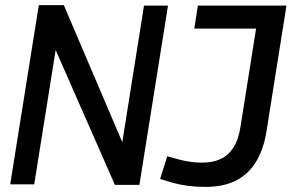

<svg xmlns="http://www.w3.org/2000/svg" viewBox="-20 -722 1142 752"><path d="M20 0 132 -702H230L459 -165L544 -700H638L526 2H430L198 -526L114 0ZM607 -21 635 -110Q657 -104 678.5 -98Q700 -92 723.5 -88.5Q747 -85 772 -85Q812 -85 842.5 -98.5Q873 -112 893.5 -143Q914 -174 922 -226L983 -610H741L755 -700H1102L1023 -203Q1011 -133 981 -85.5Q951 -38 902.5 -14Q854 10 785 10Q749 10 717.5 6Q686 2 659 -5.5Q632 -13 607 -21Z"/></svg>

Font: Georama ExtraCondensed Thin Medium
Style: Italic
Weight: 500
Italic angle: -9°
Version: Version 1.001